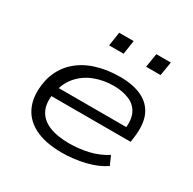

<svg xmlns="http://www.w3.org/2000/svg" viewBox="-157 -866 1037 1034"><g transform="rotate(30 361.0 -349.0)"><path d="M353 8Q246 8 178.5 -28Q111 -64 86.5 -132.5Q62 -201 85 -296Q106 -366 154 -412Q202 -458 271 -480.5Q340 -503 422 -503Q503 -503 558 -477Q613 -451 637 -397.5Q661 -344 649 -256L645 -228H129L138 -285H612L582 -262Q593 -327 575 -367Q557 -407 515.5 -425.5Q474 -444 416 -444Q354 -444 299 -423Q244 -402 206 -358.5Q168 -315 156 -249L155 -245Q144 -181 165 -139Q186 -97 236 -76Q286 -55 363 -55Q420 -55 478 -68Q536 -81 589 -114L613 -59Q565 -26 495 -9Q425 8 353 8ZM515 -620 529 -706H619L605 -620ZM285 -620 298 -706H388L375 -620Z"/></g></svg>

Font: Nunito Sans 7pt Expanded Light
Style: Italic
Weight: 300
Width: 7
Italic angle: -9°
Designer: Vernon Adams
Foundry: Vernon Adams
Version: Version 3.101;gftools[0.9.27]